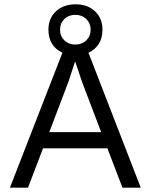

<svg xmlns="http://www.w3.org/2000/svg" viewBox="-20 -872 700 892"><path d="M549 0 479 -183H180L110 0H26L270 -627Q205 -658 205 -734Q205 -787 240 -819.5Q275 -852 331 -852Q387 -852 421.5 -819.5Q456 -787 456 -734Q456 -658 391 -627L634 0ZM381 -783.5Q361 -803 330 -803Q299 -803 279 -783.5Q259 -764 259 -734Q259 -704 279 -684.5Q299 -665 330 -665Q361 -665 381 -684.5Q401 -704 401 -734Q401 -764 381 -783.5ZM209 -258H450L361 -492L330 -584H328L299 -495Z"/></svg>

Font: Work Sans
Style: Regular
Weight: 400
Designer: Wei Huang
Foundry: Wei Huang
Version: Version 1.032;PS 001.032;hotconv 1.0.70;makeotf.lib2.5.58329